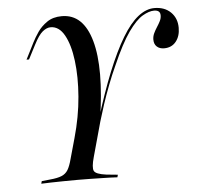

<svg xmlns="http://www.w3.org/2000/svg" viewBox="-46 -629 696 677"><g transform="rotate(-5 302.0 -290.5)"><path d="M203.2 -2.4Q175.8 -2.4 151.6 -2Q127.4 -1.6 107.7 -1.2Q87.9 -0.8 73.4 0L75.8 -8.9L105.6 -12.1Q132.3 -14.5 146.8 -20.6Q161.3 -26.6 169.4 -39.9Q177.4 -53.2 183.9 -78.2L204 -150Q225 -224.2 230.6 -294.4Q236.3 -364.5 229 -421.8Q221.8 -479 202.8 -512.9Q183.9 -546.8 154 -546.8Q140.3 -546.8 125.8 -535.1Q111.3 -523.4 94.4 -490.3L68.5 -440.3H59.7L89.5 -499.2Q97.6 -515.3 110.5 -534.3Q123.4 -553.2 144.4 -567.7Q165.3 -582.3 196.8 -582.3Q272.6 -582.3 300 -484.7Q327.4 -387.1 299.2 -204L293.5 -202.4Q323.4 -300 352.4 -371.8Q381.5 -443.5 409.7 -490.3Q437.9 -537.1 466.5 -559.7Q495.2 -582.3 524.2 -582.3Q560.5 -582.3 582.3 -560.9Q604 -539.5 604 -505.6Q604 -475.8 588.7 -456.9Q573.4 -437.9 546.8 -437.9Q530.6 -437.9 521 -446.8Q511.3 -455.6 511.3 -471.8Q511.3 -483.1 516.1 -493.5Q521 -504 527.8 -514.5Q534.7 -525 539.5 -534.7Q544.4 -544.4 544.4 -554.8Q544.4 -564.5 538.7 -569Q533.1 -573.4 522.6 -573.4Q504.8 -573.4 481.9 -560.1Q458.9 -546.8 431 -507.7Q403.2 -468.5 369.4 -391.1Q355.6 -361.3 342.3 -326.6Q329 -291.9 318.1 -258.9Q307.3 -225.8 300 -200.8L266.1 -78.2Q255.6 -41.1 261.7 -29Q267.7 -16.9 304.8 -12.1L345.2 -8.1L342.7 0.8Q331.5 0 316.5 -0.4Q301.6 -0.8 283.5 -1.2Q265.3 -1.6 244.4 -2Q223.4 -2.4 200.8 -2.4H203.2Z"/></g></svg>

Font: Playfair 144pt SemiCondensed
Style: Italic
Weight: 400
Width: 4
Italic angle: -15.6°
Designer: Claus Eggers Sørensen
Foundry: Claus Eggers Sørensen
Version: Version 2.203